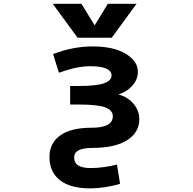

<svg xmlns="http://www.w3.org/2000/svg" viewBox="-20 -784 1040 1033"><path d="M471.7 -96.7Q587.9 -96.7 586.9 -159.2Q586.9 -190.4 546.9 -206.1Q506.8 -221.7 400.4 -221.7H357.4V-321.3H400.4Q500 -321.3 540 -335.9Q580.1 -350.6 580.1 -377.9Q580.1 -427.7 463.9 -427.7Q394.5 -427.7 296.9 -392.6L265.6 -493.2Q373 -534.2 477.5 -534.2Q591.8 -534.2 656.7 -494.6Q721.7 -455.1 721.7 -398.4Q721.7 -353.5 688.5 -319.3Q661.1 -290 617.2 -275.4Q660.2 -265.6 692.4 -232.4Q729.5 -193.4 729.5 -142.6Q729.5 -71.3 664.1 -29.8Q598.6 11.7 477.5 11.7Q378.9 11.7 378.9 62.5Q378.9 121.1 468.8 120.1Q532.2 120.1 609.4 101.6L626 205.1Q541 229.5 465.8 229.5Q358.4 229.5 302.2 185.5Q246.1 141.6 246.1 60.5Q246.1 -13.7 303.7 -55.2Q361.3 -96.7 471.7 -96.7ZM489.3 -647.5 560.5 -763.7H714.8L581.1 -581.1H397.5L263.7 -763.7H418Z"/></svg>

Font: GenEi Gothic M Regular
Style: Bold
Weight: 700
Designer: o_tamon (Modified); [Source Han Sans]
Ryoko NISHIZUKA  (kana & ideographs); Paul D. Hunt (Latin, Greek & Cyrillic); Wenl
Version: Version 1.1a;Original Version 1.004